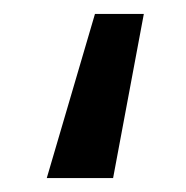

<svg xmlns="http://www.w3.org/2000/svg" viewBox="-20 -255 266 275"><path d="M186 -235 142 0H47L116 -235Z"/></svg>

Font: Cairo Play Medium
Style: Regular
Weight: 500
Version: Version 3.119